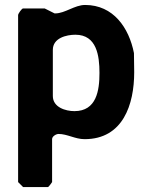

<svg xmlns="http://www.w3.org/2000/svg" viewBox="-20 -554 602 774"><path d="M190 180V7C190 -5 207 -14 216 -14C251 -14 283 7 321 7C476 7 521 -133 521 -263C521 -275 520 -329 520 -340C500 -442 437 -534 323 -534C281 -534 242 -500 203 -500H200L160 -520H73C68 -520 53 -499 53 -493V180L73 200H173C177 200 189 181 190 180ZM284 -414C370 -414 381 -329 381 -260C381 -189 369 -106 280 -106C245 -106 193 -121 193 -167V-353C193 -401 248 -414 284 -414Z"/></svg>

Font: Asimov Print
Style: C
Weight: 500
Designer: Google
Version: Version 2.000980: 2014